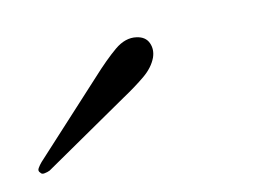

<svg xmlns="http://www.w3.org/2000/svg" viewBox="-120 -713 351 242"><g transform="rotate(-10 55.5 -591.5)"><path d="M5.5 -624.5Q23.5 -644.5 37.2 -656Q51 -667.5 65 -665.5Q76.5 -664 80.5 -655.2Q84.5 -646.5 81 -636.5Q76.5 -624.5 64.5 -614.5Q52.5 -604.5 36 -593.5L-72 -519Q-75 -517.5 -78.8 -516.8Q-82.5 -516 -84 -518.5Q-87 -521 -85 -524.5Q-83 -528 -80 -531.5Z"/></g></svg>

Font: Fraunces ExtraLight
Style: Italic
Weight: 250
Italic angle: -16°
Version: Version 1.000;[b76b70a41]